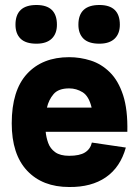

<svg xmlns="http://www.w3.org/2000/svg" viewBox="-20 -739 562 769"><path d="M42 -640Q42 -719 126 -719Q208 -719 208 -640Q208 -604 187 -584Q166 -564 126 -564Q83 -564 62.5 -584Q42 -604 42 -640ZM294 -640Q294 -719 378 -719Q460 -719 460 -640Q460 -604 439 -584Q418 -564 378 -564Q335 -564 314.5 -584Q294 -604 294 -640ZM348 -168 484 -148Q462 -69 404 -29Q346 11 257 10Q150 10 88.5 -55.5Q27 -121 27 -245Q27 -377 88.5 -443.5Q150 -510 257 -510Q301 -510 343.5 -496.5Q386 -483 420 -449.5Q454 -416 473 -358Q492 -300 490 -211H163Q165 -189 173 -166.5Q181 -144 201 -129.5Q221 -115 257 -115Q299 -115 320.5 -128.5Q342 -142 348 -168ZM257 -385Q214 -385 194.5 -362Q175 -339 168 -308H347Q336 -354 311 -369.5Q286 -385 257 -385Z"/></svg>

Font: Haskoy ExtraBold
Style: Regular
Weight: 800
Designer: Ertekin Erdin
Foundry: Ertekin Erdin
Version: Version 2.000; ttfautohint (v1.8.4.7-5d5b)